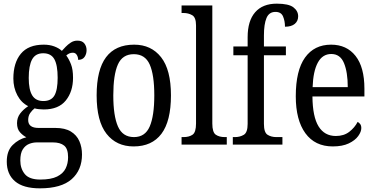

<svg xmlns="http://www.w3.org/2000/svg" viewBox="-20 -790 2052 1049"><path d="M198 239Q107 239 62 200.5Q17 162 17 93Q17 34 49.5 2Q82 -30 124 -40Q106 -49 89.5 -67Q73 -85 73 -117Q73 -147 90 -169.5Q107 -192 134 -210Q96 -229 74.5 -270Q53 -311 53 -361Q53 -447 94 -496.5Q135 -546 219 -546Q251 -546 276.5 -536.5Q302 -527 318 -512Q326 -521 338.5 -534Q351 -547 367 -557.5Q383 -568 403 -568Q429 -568 441 -552.5Q453 -537 453 -516Q453 -495 442 -479Q431 -463 407 -463Q407 -478 399.5 -490Q392 -502 378 -502Q367 -502 358.5 -498Q350 -494 342 -487Q357 -467 368 -438.5Q379 -410 379 -365Q379 -290 339.5 -241Q300 -192 219 -192Q208 -192 193 -193.5Q178 -195 169 -198Q156 -188 145 -172.5Q134 -157 134 -134Q134 -91 191 -91H283Q335 -91 367 -71.5Q399 -52 413.5 -19Q428 14 428 54Q428 139 371.5 189Q315 239 198 239ZM217 -238Q260 -238 277.5 -268.5Q295 -299 295 -365Q295 -434 277 -466.5Q259 -499 216 -499Q174 -499 155.5 -465.5Q137 -432 137 -364Q137 -300 156 -269Q175 -238 217 -238ZM200 191Q259 191 292 174.5Q325 158 338.5 130.5Q352 103 352 69Q352 23 330.5 5.5Q309 -12 269 -12H182Q159 -12 138.5 -3.5Q118 5 104.5 26Q91 47 91 87Q91 131 115.5 161Q140 191 200 191Z M710 10Q616 10 562 -59Q508 -128 508 -269Q508 -409 559.5 -477.5Q611 -546 713 -546Q806 -546 860 -477.5Q914 -409 914 -269Q914 -128 862 -59Q810 10 710 10ZM712 -41Q773 -41 798 -99Q823 -157 823 -269Q823 -381 798 -437.5Q773 -494 711 -494Q649 -494 624 -437.5Q599 -381 599 -269Q599 -157 624.5 -99Q650 -41 712 -41Z M972 0V-41H983Q1013 -41 1032 -54Q1051 -67 1051 -115V-651Q1051 -695 1030 -707Q1009 -719 983 -719H972V-760H1140V-115Q1140 -67 1159 -54Q1178 -41 1208 -41H1219V0Z M1252 0V-41H1264Q1291 -41 1312 -53.5Q1333 -66 1333 -113V-488H1255V-536H1333V-587Q1333 -676 1374 -723Q1415 -770 1492 -770Q1557 -770 1583 -750Q1609 -730 1609 -701Q1609 -675 1590.5 -659.5Q1572 -644 1537 -644Q1537 -675 1526.5 -700Q1516 -725 1485 -725Q1450 -725 1436 -691.5Q1422 -658 1422 -596V-536H1542V-488H1422V-113Q1422 -66 1442 -53.5Q1462 -41 1490 -41H1523V0Z M1798 10Q1701 10 1648.5 -62Q1596 -134 1596 -264Q1596 -405 1646.5 -475.5Q1697 -546 1789 -546Q1874 -546 1922.5 -484.5Q1971 -423 1971 -305V-263H1687Q1688 -152 1720.5 -99.5Q1753 -47 1815 -47Q1859 -47 1888.5 -70Q1918 -93 1934 -124Q1942 -120 1948 -112Q1954 -104 1954 -90Q1954 -70 1937 -46.5Q1920 -23 1885.5 -6.5Q1851 10 1798 10ZM1880 -314Q1880 -395 1859.5 -445Q1839 -495 1790 -495Q1742 -495 1716.5 -448Q1691 -401 1688 -314Z"/></svg>

Font: Noto Serif Tamil Condensed
Style: Regular
Weight: 400
Width: 3
Designer: Indian Type Foundry, Tom Grace, and the Monotype Design Team
Foundry: Monotype Imaging Inc.
Version: Version 2.004; ttfautohint (v1.8.4.7-5d5b)